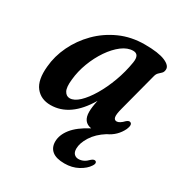

<svg xmlns="http://www.w3.org/2000/svg" viewBox="-162 -577 857 911"><g transform="rotate(30 267.0 -122.0)"><path d="M425.5 -143Q416 -107.5 419 -93.2Q422 -79 435 -79Q450.5 -79 473 -102.5Q485 -112.5 493 -109Q508 -103.5 495.5 -73Q472.5 -25 424 -3Q379.5 25 356.8 61.2Q334 97.5 334 128Q334 147 343.2 156.5Q352.5 166 367 166Q395.5 166 419.5 140.5Q432 129.5 440.5 132.5Q446 134 447.5 140.5Q449 147 441.5 158.5Q426.5 182 394 199.8Q361.5 217.5 320 217.5Q274.5 217.5 252.5 199.5Q230.5 181.5 230.5 149Q230.5 112.5 258.5 77Q286.5 41.5 347 9.5Q299.5 2 299.5 -54Q299.5 -67 301.5 -82.2Q303.5 -97.5 308 -118.5Q232 10.5 124 10.5Q71 10.5 41.8 -26.5Q12.5 -63.5 20 -140Q25 -199.5 52.5 -256.8Q80 -314 126 -360.5Q172 -407 233.8 -434.8Q295.5 -462.5 369.5 -462.5Q444.5 -462.5 481 -446.8Q517.5 -431 515 -408Q514 -395.5 507 -388.5Q500 -381.5 492.2 -374.5Q484.5 -367.5 481 -354.5ZM152 -145Q147 -101 157.5 -82Q168 -63 187 -63Q211 -63 237.8 -88.2Q264.5 -113.5 290 -156.2Q315.5 -199 335 -252Q354.5 -305 363.5 -360.5Q371.5 -409 336.5 -409Q306 -409 275.2 -385.8Q244.5 -362.5 218.2 -324Q192 -285.5 174.2 -238.8Q156.5 -192 152 -145Z"/></g></svg>

Font: Fraunces 72pt S050 SemiBold
Style: Italic
Weight: 600
Italic angle: -16°
Version: Version 1.000; ttfautohint (v1.8.3)